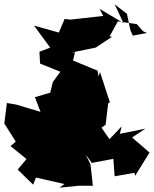

<svg xmlns="http://www.w3.org/2000/svg" viewBox="-74 -835 714 891"><path d="M549 -655 531 -695 515 -771 458 -815 499 -728 388 -794 405 -761 253 -744 226 -747 199 -684 84 -716 159 -614 109 -595 112 -540 206 -502 171 -454 159 -405 88 -384 114 -316 0 -350 -42 -357 -54 -262 -1 -178 -25 -157 49 -97 8 -48 80 22 93 -11 225 19 202 36 291 27H357L346 -72L324 -117L352 -79L452 -98L458 -17L550 -33L553 -19L620 -127L539 -197L601 -238L482 -214L491 -249L434 -189L390 -253L293 -234L268 -213L260 -140L353 -150L414 -184L383 -233L416 -256L428 -355L436 -360L390 -501L383 -480L379 -507L265 -554L290 -662L272 -591L262 -592L370 -614L447 -665H434L473 -736L561 -723L590 -690L608 -682L543 -670Z"/></svg>

Font: Hussar Lance
Style: ExBd
Weight: 700
Foundry: Cannot Into Space Fonts, PlusOne Fonts
Version: Version 2.270